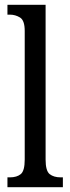

<svg xmlns="http://www.w3.org/2000/svg" viewBox="-20 -780 293 800"><path d="M11 0V-41H21Q50 -41 66.5 -54.5Q83 -68 83 -115V-651Q83 -695 63.5 -707Q44 -719 21 -719H11V-760H170V-115Q170 -68 187 -54.5Q204 -41 233 -41H242V0Z"/></svg>

Font: Noto Serif Hebrew ExtraCondensed
Style: Regular
Weight: 400
Width: 2
Designer: Monotype Design Team
Foundry: Monotype Imaging Inc.
Version: Version 2.004; ttfautohint (v1.8.4.7-5d5b)